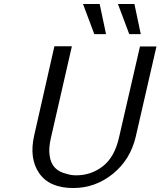

<svg xmlns="http://www.w3.org/2000/svg" viewBox="-20 -930 808 967"><path d="M398 -910H482L514 -758H455ZM574 -910H657L689 -758H631ZM152 -247 254 -697H342L237 -238Q224 -183 230 -147Q239 -71 317 -54Q338 -47 364 -47Q440 -47 499 -93.5Q558 -140 580 -240L685 -696H768L664 -243Q637 -126 548.5 -54.5Q460 17 349 17Q229 17 177.5 -57.5Q126 -132 152 -247Z"/></svg>

Font: Coval
Style: Light Italic
Weight: 300
Foundry: Context Ltd
Version: Version 001.000